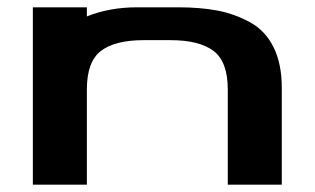

<svg xmlns="http://www.w3.org/2000/svg" viewBox="-20 -506 862 526"><path d="M604 -261Q604 -337 565 -366.5Q526 -396 447 -396H374Q295 -396 256.5 -366.5Q218 -337 218 -261V0H70V-486H218V-461Q280 -486 356 -486H467Q529 -486 576 -477Q623 -468 665 -445Q707 -422 729.5 -376.5Q752 -331 752 -265V0H604Z"/></svg>

Font: Aneo
Style: Bold
Weight: 700
Designer: Anastasios Pappas
Foundry: Anastasios Pappas
Version: Version 1.000